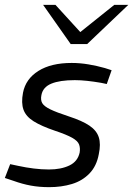

<svg xmlns="http://www.w3.org/2000/svg" viewBox="-20 -766 550 793"><path d="M183 7Q142 7 107 0.5Q72 -6 36 -19L0 -31L22 -88L55 -81Q87 -74 119.5 -70Q152 -66 182 -66Q232 -66 266.5 -82.5Q301 -99 309 -136Q312 -155 306.5 -169.5Q301 -184 278 -197Q255 -210 207 -226Q151 -245 119 -265Q87 -285 77 -313Q67 -341 75 -383Q86 -440 138.5 -473Q191 -506 276 -506Q311 -506 346 -500Q381 -494 413 -485L441 -476L421 -419L397 -424Q368 -429 340.5 -432Q313 -435 289 -435Q227 -435 192 -420.5Q157 -406 151 -373Q147 -353 154.5 -340Q162 -327 187.5 -314.5Q213 -302 265 -285Q320 -267 349.5 -247Q379 -227 388 -199Q397 -171 388 -129Q379 -80 349.5 -49.5Q320 -19 277 -6Q234 7 183 7ZM272 -584 301 -625 452 -746H510L340 -584ZM272 -584 158 -746H209L324 -620L340 -584Z"/></svg>

Font: REM Light
Style: Italic
Weight: 300
Italic angle: -11°
Designer: Octavio Pardo
Foundry: Ashler Design
Version: Version 1.005;gftools[0.9.28]